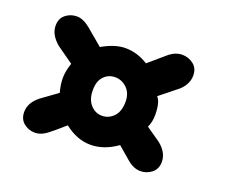

<svg xmlns="http://www.w3.org/2000/svg" viewBox="-93 -694 996 832"><g transform="rotate(20 405.0 -278.0)"><path d="M102.1 -155.8 175.8 -209Q166 -244.1 166 -273.9Q166 -306.2 179.2 -344.2L102.1 -398.9Q59.1 -435.1 59.1 -477.1Q59.1 -510.3 81.5 -528.1Q104 -545.9 132.8 -545.9Q162.1 -545.9 193.8 -520L271 -455.1Q329.6 -488.8 377.9 -488.8Q432.6 -488.8 482.9 -457L556.2 -520Q586.4 -545.9 619.1 -545.9Q647.9 -545.9 670.9 -528.1Q693.8 -510.3 693.8 -477.1Q693.8 -454.1 681.9 -433.3Q669.9 -412.6 650.9 -398.9L577.1 -339.8Q597.2 -318.8 597.2 -259.8Q597.2 -227.5 585 -202.1L649.9 -157.2Q693.8 -122.6 693.8 -79.1Q693.8 -45.9 670.9 -27.8Q647.9 -9.8 619.1 -9.8Q587.9 -9.8 557.1 -36.1L499 -85.9Q439 -43 377 -43Q314 -43 256.8 -88.9Q252.4 -85 229 -64.7Q205.6 -44.4 196.8 -38.1Q164.1 -9.8 132.8 -9.8Q104 -9.8 81.5 -27.8Q59.1 -45.9 59.1 -79.1Q59.1 -122.1 102.1 -155.8ZM306.2 -270Q306.2 -226.6 328.1 -202.4Q350.1 -178.2 380.9 -178.2Q412.1 -178.2 434.6 -201.9Q457 -225.6 457 -270Q457 -309.1 433.6 -332Q410.2 -355 378.9 -355Q348.6 -355 327.4 -333.3Q306.2 -311.5 306.2 -270Z"/></g></svg>

Font: BPreplay
Style: Bold
Weight: 700
Designer: Magenta/George Triantafyllakos
Foundry: Magenta/George Triantafyllakos
Version: Version 1.00